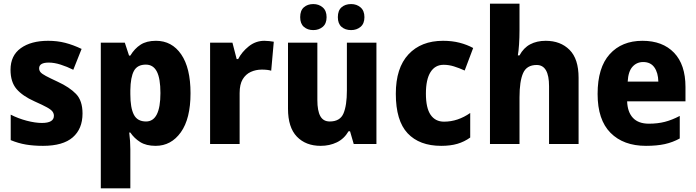

<svg xmlns="http://www.w3.org/2000/svg" viewBox="-20 -780 3771 1040"><path d="M427 -165Q427 -82 374 -36Q321 10 213 10Q162 10 120.5 3Q79 -4 38 -21V-159Q79 -138 125 -126Q171 -114 207 -114Q272 -114 272 -153Q272 -165 264.5 -175.5Q257 -186 234.5 -198.5Q212 -211 167 -231Q102 -260 69.5 -298Q37 -336 37 -402Q37 -479 92.5 -519Q148 -559 241 -559Q290 -559 333 -548Q376 -537 422 -515L377 -402Q343 -419 308.5 -430Q274 -441 244 -441Q192 -441 192 -410Q192 -398 199.5 -389Q207 -380 228.5 -368.5Q250 -357 293 -337Q356 -308 391.5 -271.5Q427 -235 427 -165Z M825 -559Q911 -559 961.5 -485.5Q1012 -412 1012 -275Q1012 -137 959.5 -63.5Q907 10 823 10Q772 10 739.5 -10.5Q707 -31 686 -62H680Q683 -38 684.5 -15.5Q686 7 686 28V240H526V-549H656L679 -479H686Q709 -517 741.5 -538Q774 -559 825 -559ZM770 -430Q724 -430 705.5 -396Q687 -362 686 -291V-270Q686 -196 705 -159Q724 -122 771 -122Q849 -122 849 -276Q849 -355 829.5 -392.5Q810 -430 770 -430Z M1412 -559Q1424 -559 1438 -557.5Q1452 -556 1463 -554L1449 -397Q1430 -403 1398 -403Q1366 -403 1338.5 -390.5Q1311 -378 1294.5 -350.5Q1278 -323 1278 -276V0H1118V-549H1239L1262 -460H1270Q1290 -499 1327.5 -529Q1365 -559 1412 -559Z M2019 -549V0H1896L1876 -69H1868Q1844 -28 1804.5 -9Q1765 10 1717 10Q1636 10 1588 -40Q1540 -90 1540 -191V-549H1699V-238Q1699 -180 1715 -151Q1731 -122 1766 -122Q1822 -122 1840.5 -165.5Q1859 -209 1859 -290V-549ZM1606 -687Q1606 -723 1626 -740.5Q1646 -758 1677 -758Q1707 -758 1728 -740Q1749 -722 1749 -687Q1749 -652 1728 -634.5Q1707 -617 1677 -617Q1646 -617 1626 -634.5Q1606 -652 1606 -687ZM1810 -687Q1810 -723 1830 -740.5Q1850 -758 1882 -758Q1912 -758 1933 -740Q1954 -722 1954 -687Q1954 -652 1933 -634.5Q1912 -617 1882 -617Q1850 -617 1830 -634.5Q1810 -652 1810 -687Z M2370 10Q2252 10 2188 -58Q2124 -126 2124 -272Q2124 -412 2192.5 -485.5Q2261 -559 2380 -559Q2429 -559 2469.5 -548.5Q2510 -538 2543 -520L2497 -398Q2466 -412 2438.5 -420.5Q2411 -429 2383 -429Q2337 -429 2312 -389.5Q2287 -350 2287 -273Q2287 -195 2312.5 -158Q2338 -121 2385 -121Q2423 -121 2458.5 -133Q2494 -145 2527 -168V-35Q2495 -12 2457.5 -1Q2420 10 2370 10Z M2794 -619Q2794 -575 2791.5 -539Q2789 -503 2785 -480H2794Q2816 -521 2852 -540Q2888 -559 2936 -559Q3016 -559 3065 -510Q3114 -461 3114 -359V0H2954V-313Q2954 -428 2887 -428Q2833 -428 2813.5 -384Q2794 -340 2794 -253V0H2634V-760H2794Z M3460 -559Q3569 -559 3631 -494.5Q3693 -430 3693 -309V-231H3377Q3379 -173 3408.5 -141.5Q3438 -110 3495 -110Q3542 -110 3581 -120Q3620 -130 3662 -152V-30Q3624 -9 3581 0.5Q3538 10 3479 10Q3357 10 3287 -60.5Q3217 -131 3217 -271Q3217 -414 3282.5 -486.5Q3348 -559 3460 -559ZM3464 -444Q3429 -444 3406 -418.5Q3383 -393 3380 -338H3546Q3545 -386 3524.5 -415Q3504 -444 3464 -444Z"/></svg>

Font: Noto Sans Devanagari UI SemiCondensed ExtraBold
Style: Regular
Weight: 800
Width: 4
Designer: Jelle Bosma - Monotype Design Team
Foundry: Monotype Imaging Inc.
Version: Version 2.004; ttfautohint (v1.8.4.7-5d5b)